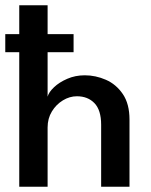

<svg xmlns="http://www.w3.org/2000/svg" viewBox="-23 -708 571 728"><path d="M-3 -510V-578.5H256V-510ZM298.5 -422.5Q339.5 -422.5 378.5 -405.5Q417.5 -388.5 442.8 -351.2Q468 -314 468 -254.5V0H360.5V-235Q360.5 -290.5 335.2 -316.8Q310 -343 268.5 -343Q241 -343 215.5 -327.5Q190 -312 173.8 -285.5Q157.5 -259 157.5 -224.5V0H50V-688H157.5V-341.5Q162 -358.5 181.8 -377.2Q201.5 -396 232 -409.2Q262.5 -422.5 298.5 -422.5Z"/></svg>

Font: League Spartan Medium
Style: Regular
Weight: 500
Foundry: The League of Moveable Type
Version: Version 2.002